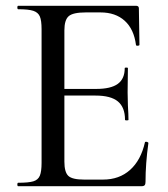

<svg xmlns="http://www.w3.org/2000/svg" viewBox="-20 -645 582 665"><path d="M43 -12Q79 -12 95.5 -17Q112 -22 118 -36.5Q124 -51 124 -81V-544Q124 -574 118 -588Q112 -602 95.5 -607.5Q79 -613 43 -613Q40 -613 40 -619Q40 -625 43 -625H451Q461 -625 461 -616L463 -490Q463 -487 457.5 -486.5Q452 -486 451 -489Q444 -544 412 -573Q380 -602 328 -602H277Q233 -602 218 -589Q203 -576 203 -540V-85Q203 -49 216.5 -36Q230 -23 271 -23H337Q393 -23 430.5 -56.5Q468 -90 482 -152Q482 -154 486 -154Q489 -154 491.5 -152.5Q494 -151 494 -150Q484 -78 484 -15Q484 -7 481 -3.5Q478 0 469 0H43Q40 0 40 -6Q40 -12 43 -12ZM311 -314H165V-337H313Q364 -337 388 -354.5Q412 -372 412 -409Q412 -411 417.5 -411Q423 -411 423 -409L422 -325L423 -280Q425 -248 425 -230Q425 -228 419 -228Q413 -228 413 -230Q413 -273 388.5 -293.5Q364 -314 311 -314Z"/></svg>

Font: Cormorant Infant Medium
Style: Regular
Weight: 500
Designer: Christian Thalmann (Catharsis Fonts)
Foundry: Catharsis Fonts
Version: Version 4.000